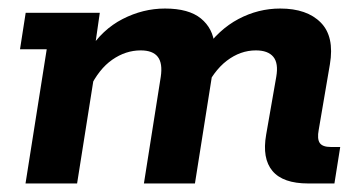

<svg xmlns="http://www.w3.org/2000/svg" viewBox="-20 -430 849 450"><path d="M39.8 0 89.5 -314.5H26.9L40.2 -400H213.9L196.1 -276.2L188.1 -311.1Q219.4 -360.8 267.3 -385.4Q315.2 -410 366.7 -410Q422.4 -410 450.9 -386.7Q479.4 -363.3 482.7 -324.8L458.1 -311.1Q492.4 -360.8 538.8 -385.4Q585.2 -410 636.7 -410Q699.4 -410 731.8 -377.1Q764.2 -344.3 753.2 -279.3L727 -125.7Q723 -104.5 729.4 -95Q735.8 -85.5 755.4 -85.5H777.4L763.8 0H702.4Q643.2 0 618.6 -29.3Q594 -58.6 603.8 -114.4L627.5 -250.1Q633 -281.8 620.6 -296.8Q608.1 -311.9 579.7 -311.9Q543.4 -311.9 511.6 -287.7Q479.8 -263.5 457.1 -213.5L481.7 -283L436.9 0H317.3L356.8 -250.1Q361.5 -281.8 349.8 -296.8Q338.1 -311.9 309.7 -311.9Q274.6 -311.9 243.2 -290.1Q211.8 -268.3 189.9 -222.8L205.5 -283L160.7 0Z"/></svg>

Font: Rokkitt SemiBold
Style: Italic
Weight: 600
Italic angle: -9°
Designer: Vernon Adams
Foundry: Vernon Adams
Version: Version 3.103